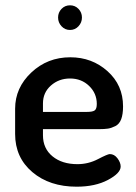

<svg xmlns="http://www.w3.org/2000/svg" viewBox="-20 -696 514 724"><path d="M245 -480Q327 -480 385.5 -427.5Q444 -375 444 -295Q444 -265 437 -246.5Q430 -228 415 -220.5Q400 -213 387 -211Q374 -209 353 -209H142V-186Q142 -136 178 -106.5Q214 -77 272 -77Q313 -77 349.5 -96Q386 -115 394 -115Q411 -115 423 -99Q435 -83 435 -68Q435 -43 387 -17.5Q339 8 269 8Q167 8 102 -47Q37 -102 37 -191V-286Q37 -365 98 -422.5Q159 -480 245 -480ZM142 -274H308Q330 -274 337.5 -280Q345 -286 345 -304Q345 -344 316 -372Q287 -400 244 -400Q202 -400 172 -373.5Q142 -347 142 -306ZM212 -662.5Q225 -676 244 -676Q263 -676 276 -662.5Q289 -649 289 -630Q289 -611 276 -597Q263 -583 244 -583Q225 -583 212 -597Q199 -611 199 -630Q199 -649 212 -662.5Z"/></svg>

Font: Dosis
Style: SemiBold
Weight: 600
Designer: Edgar Tolentino, Pablo Impallari, Igino Marini
Foundry: Edgar Tolentino, Pablo Impallari, Igino Marini
Version: Version 1.007